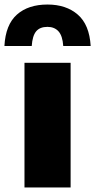

<svg xmlns="http://www.w3.org/2000/svg" viewBox="-64 -827 420 847"><path d="M44 0V-550H247.5V0ZM-44.5 -624Q-39.5 -718 10.5 -762.5Q60.5 -807 145.5 -807Q228 -807 279.2 -762.5Q330.5 -718 336 -624H215Q212 -669 194 -688.8Q176 -708.5 145.5 -708.5Q112 -708.5 95.5 -688.8Q79 -669 76 -624Z"/></svg>

Font: Encode Sans SmCnd Black
Style: Regular
Weight: 900
Width: 4
Designer: Multiple Designers
Foundry: Impallari Type
Version: Version 3.002; ttfautohint (v1.8.3) -l 8 -r 50 -G 200 -x 14 